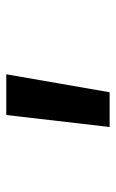

<svg xmlns="http://www.w3.org/2000/svg" viewBox="104 -268 377 626"><g transform="rotate(-90 293.0 44.5)"><path d="M191.4 212.9H304.7L363.3 -124H230.5Z"/></g></svg>

Font: Cascadia Code NF SemiBold
Style: Regular
Weight: 600
Monospace: yes
Designer: Aaron Bell
Foundry: Saja Typeworks
Version: Version 2404.023